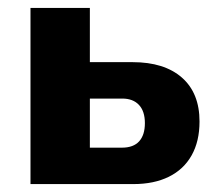

<svg xmlns="http://www.w3.org/2000/svg" viewBox="-20 -465 548 485"><path d="M57 0V-445H207V-308H315Q395 -308 439.5 -269Q484 -230 484 -158Q484 -108 464 -72.5Q444 -37 406.5 -18.5Q369 0 317 0ZM207 -92H288Q317 -92 331.5 -108Q346 -124 346 -154Q346 -184 331 -200Q316 -216 289 -216H207Z"/></svg>

Font: Nunito Sans 12pt ExtraLight
Style: Weight 830 Width 84 Optical size 12.0 YTLC 445
Weight: 830
Width: 4
Designer: Vernon Adams
Foundry: Vernon Adams
Version: Version 3.101;gftools[0.9.27]